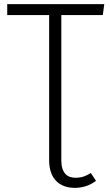

<svg xmlns="http://www.w3.org/2000/svg" viewBox="-20 -705 535 930"><path d="M277 72V-632H478L485 -685H15V-632H218V71C218 161 268 205 343 205C389 205 422 188 445 171L420 133C399 146 379 156 345 156C306 156 277 133 277 72Z"/></svg>

Font: FiraGO Light
Style: Regular
Weight: 300
Designer: bBox Type
Foundry: bBox Type GmbH
Version: Version 1.001;PS 001.001;hotconv 1.0.88;makeotf.lib2.5.64775